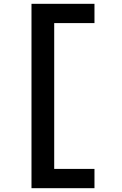

<svg xmlns="http://www.w3.org/2000/svg" viewBox="-20 -843 640 1006"><path d="M145 143V-823H475V-722H264V42H475V143Z"/></svg>

Font: Iosevka Fixed Extended
Style: Bold
Weight: 700
Width: 7
Monospace: yes
Designer: Belleve Invis
Foundry: Belleve Invis
Version: Version 24.1.1; ttfautohint (v1.8.4)